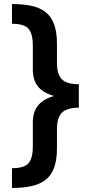

<svg xmlns="http://www.w3.org/2000/svg" viewBox="-20 -786 469 948"><path d="M369.1 -298.8Q298.3 -298.8 253.7 -310.3Q209 -321.8 184.6 -341.8Q160.2 -361.8 151.1 -387.2Q142.1 -412.6 142.1 -439.9V-561Q142.1 -618.7 121.1 -643.6Q100.1 -668.5 39.1 -668.5V-766.1Q92.3 -766.1 133.5 -757.6Q174.8 -749 203.4 -727.5Q231.9 -706.1 246.6 -667.7Q261.2 -629.4 261.2 -570.3V-475.1Q261.2 -419.4 285.2 -394.8Q309.1 -370.1 369.1 -370.1ZM39.1 142.1V44.4Q100.1 44.4 121.1 19.5Q142.1 -5.4 142.1 -63V-183.6Q142.1 -210.9 151.1 -236.3Q160.2 -261.7 184.6 -282Q209 -302.2 253.7 -314Q298.3 -325.7 369.1 -325.7V-254.4Q309.1 -253.9 285.2 -229.2Q261.2 -204.6 261.2 -148.4V-53.7Q261.2 5.4 246.6 43.7Q231.9 82 203.4 103.3Q174.8 124.5 133.5 133.3Q92.3 142.1 39.1 142.1ZM369.1 -254.4 252 -253.9V-370.1H369.1Z"/></svg>

Font: Inter 28pt SemiBold
Style: Regular
Weight: 600
Designer: Rasmus Andersson
Foundry: rsms
Version: Version 4.001;git-66647c0bb